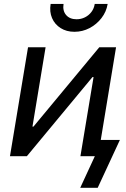

<svg xmlns="http://www.w3.org/2000/svg" viewBox="-20 -773 623 950"><path d="M465.3 0H377.9L442.9 -391.6H437.5L112.8 0H29.3L118.7 -539.1H205.6L140.6 -146.5H145.5L471.2 -539.1H554.2ZM348.1 -615.7Q309.1 -615.7 280 -634Q251 -652.3 237.5 -683.6Q224.1 -714.8 230.5 -753.4H294.4Q289.1 -719.7 307.1 -698.7Q325.2 -677.7 358.9 -677.7Q381.3 -677.7 400.4 -687.3Q419.4 -696.8 432.4 -713.9Q445.3 -731 448.7 -753.4H512.7Q506.3 -714.8 482.2 -683.6Q458 -652.3 423.1 -634Q388.2 -615.7 348.1 -615.7ZM377 156.2 449.2 0H418L430.7 -80.6H573.2L463.4 156.2Z"/></svg>

Font: Inter 18pt
Style: Italic
Weight: 400
Italic angle: -9.3988°
Designer: Rasmus Andersson
Foundry: rsms
Version: Version 4.001;git-66647c0bb